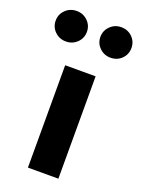

<svg xmlns="http://www.w3.org/2000/svg" viewBox="-207 -868 694 936"><g transform="rotate(20 139.5 -399.5)"><path d="M-33.5 -776Q-10 -799 24 -799Q58 -799 81.5 -776Q105 -753 105 -720Q105 -687 81.5 -664Q58 -641 24 -641Q-10 -641 -33.5 -664Q-57 -687 -57 -720Q-57 -753 -33.5 -776ZM255 -799Q290 -799 313 -776Q336 -753 336 -720Q336 -687 313 -664Q290 -641 255 -641Q222 -641 198.5 -664Q175 -687 175 -720Q175 -753 198.5 -776Q222 -799 255 -799ZM219 -531V0H61V-531Z"/></g></svg>

Font: Fira Sans
Style: Bold
Weight: 700
Designer: bBox Type GmbH & Carrois Corporate GbR & Edenspiekermann AG
Foundry: bBox Type GmbH & Carrois Corporate GbR & Edenspiekermann AG
Version: Version 4.301;PS 004.301;hotconv 1.0.88;makeotf.lib2.5.64775